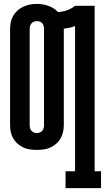

<svg xmlns="http://www.w3.org/2000/svg" viewBox="-20 -765 541 990"><path d="M318 205V118H367V-631Q353 -625 338.5 -622Q324 -619 309 -617Q309 -617 309 -616.5Q309 -616 309 -615V-120Q309 -102 305 -84.5Q301 -67 292.5 -51.5Q284 -36 270 -24Q256 -12 240 -4.5Q224 3 206 5.5Q188 8 170 8Q152 8 134.5 5.5Q117 3 100.5 -4.5Q84 -12 70.5 -24Q57 -36 48 -51.5Q39 -67 35.5 -84.5Q32 -102 32 -120V-615Q32 -633 35.5 -650.5Q39 -668 48 -683.5Q57 -699 70.5 -711Q84 -723 100.5 -730.5Q117 -738 134.5 -741.5Q152 -745 170 -745Q185 -745 200 -742.5Q215 -740 229 -735Q243 -730 256 -722Q269 -714 279 -703Q303 -704 325.5 -712Q348 -720 367 -735H468V118H501V205ZM170 -79Q178 -79 185.5 -82Q193 -85 198 -91Q203 -97 205 -104.5Q207 -112 207 -120V-615Q207 -623 205 -631Q203 -639 198 -645Q193 -651 185.5 -653.5Q178 -656 170 -656Q162 -656 154.5 -653Q147 -650 142 -644Q137 -638 135 -630.5Q133 -623 133 -615V-120Q133 -112 135 -104.5Q137 -97 142 -91Q147 -85 154.5 -82Q162 -79 170 -79Z"/></svg>

Font: Iosevka Slab
Style: Bold
Weight: 700
Monospace: yes
Designer: Belleve Invis
Foundry: Belleve Invis
Version: Version 11.1.1; ttfautohint (v1.8.3)